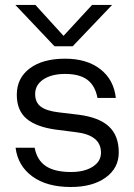

<svg xmlns="http://www.w3.org/2000/svg" viewBox="-20 -747 543 776"><path d="M273.9 -560.1H200.2L42 -727.1H123L236.8 -602.1L352.1 -727.1H433.1ZM286.1 -212.9 206.1 -223.1Q126.5 -233.9 87.2 -267.3Q47.9 -300.8 47.9 -363.8Q47.9 -431.2 100.1 -470.5Q152.3 -509.8 243.2 -509.8Q331.1 -509.8 385.5 -467.5Q439.9 -425.3 448.2 -351.1H374Q364.7 -400.9 333 -424.6Q301.3 -448.2 243.2 -448.2Q188.5 -448.2 155.3 -426Q122.1 -403.8 122.1 -367.2Q122.1 -333 145 -315.9Q168 -298.8 216.8 -293L298.8 -283.2Q380.9 -272.5 420.4 -235.6Q460 -198.7 460 -130.9Q460 -67.4 407 -29.3Q354 8.8 266.1 8.8Q169.4 8.8 110.8 -33.9Q52.2 -76.7 43 -149.9H120.1Q129.4 -99.6 165.3 -75.7Q201.2 -51.8 267.1 -51.8Q321.3 -51.8 354.7 -73.2Q388.2 -94.7 388.2 -129.9Q388.2 -201.2 286.1 -212.9Z"/></svg>

Font: Overused Grotesk
Style: Regular
Weight: 400
Version: Version 0.002